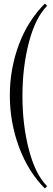

<svg xmlns="http://www.w3.org/2000/svg" viewBox="-20 -814 298 1078"><path d="M244.6 -781.2Q178.7 -715.3 142.3 -576.2Q106 -437 106 -274.9Q106 -112.8 142.3 26.6Q178.7 166 244.6 231.4L231.9 244.1Q138.2 150.4 86.7 11.5Q35.2 -127.4 35.2 -278.8Q35.2 -426.3 85.4 -562Q135.7 -697.8 231.9 -793.9Z"/></svg>

Font: FoglihtenNo07calt
Style: Regular
Weight: 500
Designer: gluk (gluksza@wp.pl)
Foundry: gluk (gluksza@wp.pl)
Version: Version 0.844